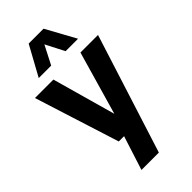

<svg xmlns="http://www.w3.org/2000/svg" viewBox="-313 -877 1167 1167"><g transform="rotate(-45 270.0 -294.0)"><path d="M147.5 220 218 0 267.5 -121.5 390 -547H541L297 220ZM172.5 0 -1 -547H157.5L311 0ZM101 -616.5 206 -808H334L439 -616.5H332L259.5 -757.5H280.5L208 -616.5Z"/></g></svg>

Font: Encode Sans SemiCondensed
Style: Bold
Weight: 700
Width: 4
Designer: Multiple Designers
Foundry: Impallari Type
Version: Version 3.002